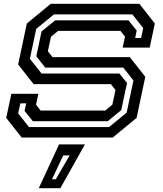

<svg xmlns="http://www.w3.org/2000/svg" viewBox="-20 -720 852 1005"><path d="M93.5 0 12.5 -103 39.5 -229H181L168.5 -172L192.5 -141.5H531L568 -172L584.5 -249L560.5 -279.5H156L75 -382.5L120.5 -597L245.5 -700H709.5L790.5 -597L763.5 -471H622L634.5 -528L610.5 -558.5H284.5L247 -528L230.5 -451.5L255 -421H659.5L740.5 -318L695 -103L570 0ZM131.5 -55H551L643 -130.5L678.5 -298.5L625.5 -366H217L170 -425.5L197.5 -555.5L269 -613.5H652.5L695.5 -560L687.5 -521H718.5L729.5 -573L673 -644.5H262L169.5 -568.5L136.5 -412.5L197.5 -335H605L645 -285.5L614.5 -143.5L543.5 -85.5H152L108.5 -139.5L117 -179H86.5L75 -126.5ZM183 265 289 36H424.5L296 265ZM252 218.5H272L344.5 93.5H311Z"/></svg>

Font: Tourney Expanded SemiBold
Style: Italic
Weight: 600
Width: 7
Italic angle: -12°
Designer: Tyler Finck
Foundry: Etcetera Type Co
Version: Version 1.010; ttfautohint (v1.8.3)